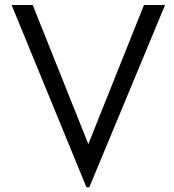

<svg xmlns="http://www.w3.org/2000/svg" viewBox="-20 -747 708 782"><path d="M27.3 -726.6H113.3L339.8 -160.2L566.4 -726.6H652.3L343.8 15.6H332Z"/></svg>

Font: 和音 by 宁静之雨，公众号njzyshare
Style: Regular
Weight: 400
Designer: Steve Matteson
Foundry: Ascender Corporation
Version: Version 6.00;June 8, 2018;FontCreator 11.0.0.2388 32-bit